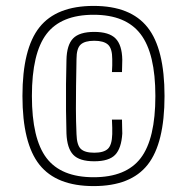

<svg xmlns="http://www.w3.org/2000/svg" viewBox="-20 -625 633 650"><path d="M297 5Q171 5 113.5 -67.5Q56 -140 56 -300Q56 -460 113.5 -532.5Q171 -605 297 -605Q422 -605 479.5 -532.5Q537 -460 537 -300Q537 -140 480 -67.5Q423 5 297 5ZM297 -25Q407 -25 456.5 -90Q506 -155 506 -300Q506 -444 456 -509.5Q406 -575 297 -575Q187 -575 137.5 -510Q88 -445 88 -300Q88 -155 137.5 -90Q187 -25 297 -25ZM205 -173Q204 -207 203.5 -251Q203 -295 203.5 -340Q204 -385 205 -422Q206 -473 227.5 -495Q249 -517 299 -517Q349 -517 371 -495Q393 -473 394 -423Q394 -403 393 -381H359Q360 -394 360 -403.5Q360 -413 360 -425Q360 -461 345.5 -474Q331 -487 299 -487Q267 -487 253 -474Q239 -461 239 -425Q238 -374 237.5 -334.5Q237 -295 237 -256.5Q237 -218 239 -171Q240 -134 253.5 -121Q267 -108 299 -108Q331 -108 345 -121Q359 -134 360 -171Q360 -182 360 -192.5Q360 -203 359 -220H393Q393 -204 393.5 -194Q394 -184 394 -173Q391 -123 370 -101Q349 -79 299 -79Q249 -79 228 -101Q207 -123 205 -173Z"/></svg>

Font: Big Shoulders Display Light
Style: Regular
Weight: 300
Designer: Patric King
Foundry: XO Type Co
Version: Version 1.000; ttfautohint (v1.8.2)